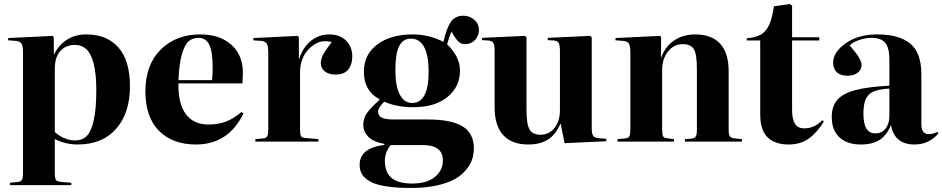

<svg xmlns="http://www.w3.org/2000/svg" viewBox="-20 -703 4678 953"><path d="M29.8 215.8V204.1L68.8 200.2Q83.5 198.7 88.9 189.9Q94.2 181.2 94.2 154.8V-439.9Q94.2 -473.6 87.2 -485.8Q80.1 -498 58.1 -500L20 -502.9L21 -514.2L241.2 -524.9L247.1 -518.1V-434.1H249Q271.5 -479.5 312 -505.9Q352.5 -532.2 409.2 -532.2Q509.8 -532.2 567.4 -467.8Q625 -403.3 625 -273.9Q625 -142.1 556.6 -64Q488.3 14.2 365.2 14.2Q303.7 14.2 252 -13.2V154.8Q252 181.2 257.6 189.7Q263.2 198.2 286.1 200.2L334 204.1V215.8ZM352.1 -5.9Q387.7 -5.9 410.2 -27.8Q432.6 -49.8 445.3 -106Q458 -162.1 458 -255.9Q458 -336.9 444.8 -387.5Q431.6 -438 408.7 -459Q385.7 -480 352.1 -480Q306.6 -480 279.3 -449.7Q252 -419.4 252 -359.9V-47.9Q271 -29.8 298.1 -17.8Q325.2 -5.9 352.1 -5.9Z M953.6 14.2Q835 14.2 768.3 -54.4Q701.7 -123 701.7 -249Q701.7 -381.8 777.8 -457Q854 -532.2 973.6 -532.2Q1070.8 -532.2 1128.2 -481Q1185.5 -429.7 1185.5 -341.8Q1185.5 -329.1 1183.6 -289.1H865.7Q863.8 -189 902.1 -137Q940.4 -85 1014.6 -85Q1060.1 -85 1098.4 -98.4Q1136.7 -111.8 1178.7 -147L1188.5 -140.1Q1152.8 -64.9 1093.5 -25.4Q1034.2 14.2 953.6 14.2ZM865.7 -305.2H1032.7Q1035.6 -335.4 1035.6 -367.2Q1035.6 -446.8 1018.8 -481Q1002 -515.1 965.3 -515.1Q935.5 -515.1 915.8 -497.6Q896 -480 882.6 -432.6Q869.1 -385.3 865.7 -305.2Z M1247.6 0V-12.2L1286.6 -16.1Q1301.8 -17.6 1306.6 -26.9Q1311.5 -36.1 1311.5 -62V-439.9Q1311.5 -472.7 1304.7 -485.4Q1297.9 -498 1276.4 -500L1237.3 -502.9L1238.3 -514.2L1457.5 -524.9L1463.4 -518.1V-411.1H1465.3Q1483.9 -469.7 1524.2 -501Q1564.5 -532.2 1613.3 -532.2Q1666 -532.2 1697.3 -502Q1728.5 -471.7 1728.5 -421.9Q1728.5 -382.3 1708.5 -357.7Q1688.5 -333 1645.5 -333Q1610.8 -333 1591.6 -349.1Q1572.3 -365.2 1572.3 -390.1Q1572.3 -409.7 1583.5 -431.2Q1594.7 -452.6 1626.5 -494.1Q1606.4 -500 1585 -498.3Q1563.5 -496.6 1542.7 -483.6Q1522 -470.7 1505.6 -451.9Q1489.3 -433.1 1479.2 -404.8Q1469.2 -376.5 1469.2 -344.2V-61Q1469.2 -36.1 1474.1 -27.3Q1479 -18.6 1496.6 -18.1L1560.5 -12.2V0Z M2020 230Q1947.3 230 1896.5 221.9Q1845.7 213.9 1817.6 198.2Q1789.6 182.6 1777.3 162.6Q1765.1 142.6 1765.1 115.2Q1765.1 72.8 1795.7 48.6Q1826.2 24.4 1888.2 16.1V11.2Q1834.5 2 1808.8 -23.7Q1783.2 -49.3 1783.2 -83Q1783.2 -115.2 1800.3 -140.4Q1817.4 -165.5 1863.3 -207V-210.9Q1786.1 -251.5 1786.1 -347.2Q1786.1 -432.6 1852.8 -482.4Q1919.4 -532.2 2028.3 -532.2Q2109.9 -532.2 2181.2 -495.1Q2195.3 -560.5 2216.8 -592.8Q2238.3 -625 2279.3 -625Q2311.5 -625 2334.5 -604.7Q2357.4 -584.5 2357.4 -553.2Q2357.4 -525.9 2338.1 -504.9Q2318.8 -483.9 2289.1 -483.9Q2270.5 -483.9 2259.3 -493.2Q2248 -502.4 2236.3 -521L2221.2 -545.9Q2209.5 -522 2199.2 -482.9Q2228.5 -456.1 2245.8 -422.1Q2263.2 -388.2 2263.2 -353Q2263.2 -272 2200.9 -221.4Q2138.7 -170.9 2031.2 -170.9Q1949.2 -170.9 1887.2 -198.2Q1856.4 -167.5 1856.4 -148.9Q1856.4 -128.9 1874.5 -119.4Q1892.6 -109.9 1933.1 -109.9H2105.5Q2221.2 -109.9 2276.6 -75.4Q2332 -41 2332 33.2Q2332 62 2323.5 88.1Q2314.9 114.3 2293 140.6Q2271 167 2236.8 186.3Q2202.6 205.6 2147 217.8Q2091.3 230 2020 230ZM2025.4 -191.9Q2107.4 -191.9 2107.4 -346.2Q2107.4 -429.7 2084.7 -470.5Q2062 -511.2 2020 -511.2Q1979 -511.2 1960.7 -473.1Q1942.4 -435.1 1942.4 -355Q1942.4 -274.9 1964.4 -233.4Q1986.3 -191.9 2025.4 -191.9ZM2026.4 208Q2098.1 208 2138.2 175.5Q2178.2 143.1 2178.2 92.8Q2178.2 54.7 2153.1 35.9Q2127.9 17.1 2082 17.1H1919.4Q1905.8 32.2 1897.9 53.5Q1890.1 74.7 1890.1 94.2Q1890.1 152.3 1923.6 180.2Q1957 208 2026.4 208Z M2602.1 14.2Q2520.5 14.2 2477.8 -32.2Q2435.1 -78.6 2435.1 -169.9V-449.2Q2435.1 -480 2428.7 -490.2Q2422.4 -500.5 2402.8 -502L2372.1 -503.9L2373 -515.1L2585 -524.9L2593.3 -518.1V-157.2Q2593.3 -85.9 2608.4 -60.1Q2623.5 -34.2 2663.1 -34.2Q2705.6 -34.2 2732.4 -68.4Q2759.3 -102.5 2759.3 -157.2V-448.2Q2759.3 -477.5 2753.4 -489Q2747.6 -500.5 2729 -502L2698.2 -503.9L2699.2 -515.1L2909.2 -524.9L2917 -518.1V-67.9Q2917 -40.5 2923.6 -29.8Q2930.2 -19 2951.2 -17.1L2989.3 -14.2V-2L2782.2 7.8L2763.2 -87.9H2761.2Q2737.3 -33.7 2699 -9.8Q2660.6 14.2 2602.1 14.2Z M3044.9 0V-12.2L3084 -16.1Q3099.1 -17.6 3104 -26.6Q3108.9 -35.6 3108.9 -62V-439.9Q3108.9 -473.1 3102.1 -485.6Q3095.2 -498 3073.7 -500L3034.7 -502.9L3035.6 -514.2L3255.9 -524.9L3261.7 -518.1L3260.7 -417H3261.7Q3282.7 -473.6 3327.1 -502.9Q3371.6 -532.2 3430.7 -532.2Q3512.2 -532.2 3554.4 -486.1Q3596.7 -439.9 3596.7 -349.1V-58.1Q3596.7 -34.2 3603 -25.9Q3609.4 -17.6 3627.9 -16.1L3662.6 -12.2V0H3379.9V-12.2L3412.6 -15.1Q3428.7 -17.1 3433.8 -25.9Q3439 -34.7 3439 -58.1V-361.8Q3439 -434.1 3424.1 -459Q3409.2 -483.9 3367.7 -483.9Q3324.7 -483.9 3295.7 -447.3Q3266.6 -410.6 3266.6 -356.9V-60.1Q3266.6 -35.6 3271 -27.1Q3275.4 -18.6 3288.6 -17.1L3325.7 -12.2V0Z M3894.5 14.2Q3826.7 14.2 3790 -21.2Q3753.4 -56.6 3753.4 -136.2V-502H3686.5V-513.2Q3721.7 -516.1 3744.9 -525.6Q3768.1 -535.2 3783.2 -555.4Q3798.3 -575.7 3806.6 -602.3Q3814.9 -628.9 3821.8 -671.9L3900.4 -683.1L3911.6 -674.8V-518.1H4046.4V-502H3911.6V-157.2Q3911.6 -111.3 3925.8 -88.6Q3939.9 -65.9 3972.7 -65.9Q4023.4 -65.9 4061.5 -106.9L4069.3 -99.1Q4033.2 -42 3992.7 -13.9Q3952.1 14.2 3894.5 14.2Z M4252.4 14.2Q4184.6 14.2 4146.5 -21.5Q4108.4 -57.1 4108.4 -122.1Q4108.4 -175.3 4135.7 -207Q4163.1 -238.8 4224.6 -255.4Q4286.1 -272 4394.5 -277.8V-407.2Q4394.5 -465.8 4374 -490.5Q4353.5 -515.1 4305.2 -515.1Q4276.4 -515.1 4244.6 -504.4Q4212.9 -493.7 4197.3 -478Q4231.9 -438 4244.1 -416.5Q4256.3 -395 4256.3 -379.9Q4256.3 -357.9 4237.8 -342.5Q4219.2 -327.1 4187.5 -327.1Q4151.9 -327.1 4133.5 -344.5Q4115.2 -361.8 4115.2 -392.1Q4115.2 -443.8 4177.2 -488Q4239.3 -532.2 4334.5 -532.2Q4442.9 -532.2 4498 -486.6Q4553.2 -440.9 4553.2 -335V-85.9Q4553.2 -37.1 4590.3 -37.1Q4609.4 -37.1 4633.3 -47.9L4638.2 -41Q4591.8 14.2 4518.6 14.2Q4419.9 14.2 4402.3 -82Q4381.3 -31.2 4345.9 -8.5Q4310.5 14.2 4252.4 14.2ZM4325.2 -41Q4356.9 -41 4375.7 -64.9Q4394.5 -88.9 4394.5 -127.9V-263.2Q4321.3 -260.3 4293.5 -234.1Q4265.6 -208 4265.6 -140.1Q4265.6 -88.9 4280.3 -64.9Q4294.9 -41 4325.2 -41Z"/></svg>

Font: Display Regular
Style: Bold
Weight: 700
Designer: Latin by Veronika Burian and Jose Scaglione. Greek by Irene Vlachou. Cyrillic by Vera Evstafieva.
Foundry: TypeTogether
Version: Version 3.002